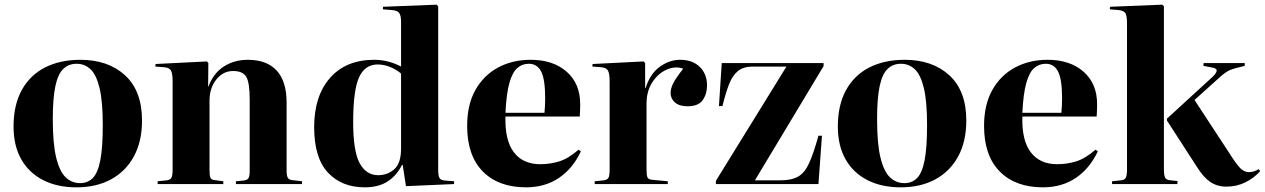

<svg xmlns="http://www.w3.org/2000/svg" viewBox="-20 -788 5415 822"><path d="M307 14Q225 14 164.5 -17Q104 -48 71 -106Q38 -164 38 -247Q38 -338 73 -402Q108 -466 172.5 -499Q237 -532 324 -532Q443 -532 515.5 -465.5Q588 -399 588 -272Q588 -183 553.5 -119Q519 -55 456 -20.5Q393 14 307 14ZM323 -4Q356 -4 377.5 -26Q399 -48 409.5 -102Q420 -156 420 -251Q420 -353 406.5 -410Q393 -467 368 -491Q343 -515 308 -515Q274 -515 251 -493Q228 -471 217 -419Q206 -367 206 -277Q206 -173 220.5 -113.5Q235 -54 261 -29Q287 -4 323 -4Z M655 0V-12L694 -16Q709 -18 714 -27Q719 -36 719 -62V-440Q719 -472 712.5 -485Q706 -498 684 -500L645 -503L646 -514L866 -525L872 -518L871 -417H872Q894 -475 938.5 -503.5Q983 -532 1041 -532Q1122 -532 1164.5 -486Q1207 -440 1207 -349V-58Q1207 -34 1213 -25.5Q1219 -17 1238 -16L1273 -12V0H990V-12L1023 -15Q1039 -17 1044 -25.5Q1049 -34 1049 -58V-362Q1049 -435 1034 -459.5Q1019 -484 978 -484Q935 -484 906 -447.5Q877 -411 877 -357V-60Q877 -36 881 -27Q885 -18 899 -17L936 -12V0Z M1542 14Q1443 14 1384 -49Q1325 -112 1325 -244Q1325 -377 1393 -454.5Q1461 -532 1582 -532Q1614 -532 1643.5 -524Q1673 -516 1697 -503V-694Q1697 -722 1689 -732.5Q1681 -743 1658 -745L1619 -748L1620 -759L1849 -768L1856 -761V-60Q1856 -36 1861.5 -26Q1867 -16 1886 -15L1924 -12V0L1718 9L1704 -82H1701Q1679 -37 1640 -11.5Q1601 14 1542 14ZM1599 -38Q1639 -38 1668 -63.5Q1697 -89 1697 -152V-473Q1676 -491 1649.5 -501.5Q1623 -512 1597 -512Q1542 -512 1517 -456.5Q1492 -401 1492 -265Q1492 -140 1520 -89Q1548 -38 1599 -38Z M2232 14Q2114 14 2047 -54Q1980 -122 1980 -249Q1980 -340 2015.5 -403Q2051 -466 2112.5 -499Q2174 -532 2252 -532Q2348 -532 2406 -481Q2464 -430 2464 -342Q2464 -329 2463.5 -316.5Q2463 -304 2462 -289H2144Q2141 -187 2180 -136Q2219 -85 2293 -85Q2335 -85 2374 -97Q2413 -109 2457 -147L2467 -140Q2432 -66 2372.5 -26Q2313 14 2232 14ZM2144 -305H2311Q2314 -335 2314 -367Q2314 -448 2297 -481.5Q2280 -515 2244 -515Q2216 -515 2195 -497Q2174 -479 2161 -433.5Q2148 -388 2144 -305Z M2526 0V-12L2565 -16Q2580 -18 2585 -27Q2590 -36 2590 -62V-440Q2590 -471 2583.5 -484.5Q2577 -498 2555 -500L2516 -503L2517 -514L2736 -525L2742 -518V-411H2744Q2763 -472 2804.5 -502Q2846 -532 2892 -532Q2945 -532 2976 -501.5Q3007 -471 3007 -422Q3007 -386 2988.5 -359.5Q2970 -333 2924 -333Q2888 -333 2869.5 -349.5Q2851 -366 2851 -390Q2851 -409 2862 -431Q2873 -453 2905 -494Q2872 -506 2835.5 -490.5Q2799 -475 2773.5 -437Q2748 -399 2748 -344V-61Q2748 -38 2752 -28.5Q2756 -19 2775 -18L2839 -12V0Z M3045 0V-14L3347 -503H3203Q3163 -503 3139.5 -484Q3116 -465 3101.5 -428Q3087 -391 3073 -334H3058L3070 -518H3506V-505L3212 -16H3321Q3369 -16 3397 -32Q3425 -48 3444 -89.5Q3463 -131 3484 -207H3499L3484 0Z M3836 14Q3754 14 3693.5 -17Q3633 -48 3600 -106Q3567 -164 3567 -247Q3567 -338 3602 -402Q3637 -466 3701.5 -499Q3766 -532 3853 -532Q3972 -532 4044.5 -465.5Q4117 -399 4117 -272Q4117 -183 4082.5 -119Q4048 -55 3985 -20.5Q3922 14 3836 14ZM3852 -4Q3885 -4 3906.5 -26Q3928 -48 3938.5 -102Q3949 -156 3949 -251Q3949 -353 3935.5 -410Q3922 -467 3897 -491Q3872 -515 3837 -515Q3803 -515 3780 -493Q3757 -471 3746 -419Q3735 -367 3735 -277Q3735 -173 3749.5 -113.5Q3764 -54 3790 -29Q3816 -4 3852 -4Z M4445 14Q4327 14 4260 -54Q4193 -122 4193 -249Q4193 -340 4228.5 -403Q4264 -466 4325.5 -499Q4387 -532 4465 -532Q4561 -532 4619 -481Q4677 -430 4677 -342Q4677 -329 4676.5 -316.5Q4676 -304 4675 -289H4357Q4354 -187 4393 -136Q4432 -85 4506 -85Q4548 -85 4587 -97Q4626 -109 4670 -147L4680 -140Q4645 -66 4585.5 -26Q4526 14 4445 14ZM4357 -305H4524Q4527 -335 4527 -367Q4527 -448 4510 -481.5Q4493 -515 4457 -515Q4429 -515 4408 -497Q4387 -479 4374 -433.5Q4361 -388 4357 -305Z M4741 0V-12L4778 -16Q4794 -17 4799.5 -26.5Q4805 -36 4805 -63V-687Q4805 -716 4799.5 -729Q4794 -742 4769 -745L4731 -748L4733 -759L4956 -768L4963 -761V-61Q4963 -39 4968 -28Q4973 -17 4992 -16L5021 -13V0ZM5231 11Q5191 11 5161.5 -9Q5132 -29 5104 -74L4976 -272V-280L5168 -456Q5185 -471 5188.5 -483Q5192 -495 5169 -499L5132 -506L5133 -518H5309V-506L5281 -499Q5264 -495 5247 -488.5Q5230 -482 5204 -459L5094 -360L5246 -128Q5273 -85 5290 -68Q5307 -51 5327 -51Q5336 -51 5347 -54Q5358 -57 5369 -64L5375 -55Q5349 -26 5312 -7.5Q5275 11 5231 11Z"/></svg>

Font: Literata 72pt
Style: Bold
Weight: 700
Designer: Latin by Veronika Burian and Jose Scaglione. Greek by Irene Vlachou. Cyrillic by Vera Evstafieva.
Foundry: TypeTogether
Version: Version 3.002